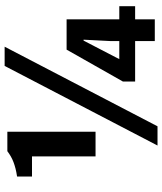

<svg xmlns="http://www.w3.org/2000/svg" viewBox="46 -750 716 849"><g transform="rotate(-90 404.5 -326.0)"><path d="M137 -262V-543H48V-609Q68 -612 83.5 -616Q99 -620 112 -625Q125 -630 136.5 -636.5Q148 -643 160 -652H246V-262ZM185 12 537 -664H622L270 12ZM647 0V-87H468V-141L609 -390H743V-157H801V-87H743V0ZM567 -157H647V-198L653 -315H649L609 -238Z"/></g></svg>

Font: Font
Style: ¶
Weight: 700
Designer: Paul D. Hunt
Foundry: Adobe Systems Incorporated
Version: Version 3.000